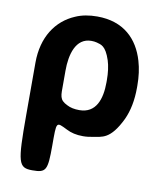

<svg xmlns="http://www.w3.org/2000/svg" viewBox="-83 -605 730 874"><g transform="rotate(10 282.0 -167.5)"><path d="M326 10C342 10 358 8 372 5C411 -3 451 3 501 -101C520 -142 530 -192 530 -250V-260C530 -301 525 -338 515 -372C487 -468 419 -538 296 -538C259 -538 225 -532 196 -519C111 -483 55 -401 55 -282V-39C55 181 61 203 126 203C190 203 196 191 196 77C196 -37 194 -34 249 -7C270 4 295 10 326 10ZM289 -104C266 -104 247 -108 232 -116C192 -135 196 -154 196 -209V-270C196 -344 216 -424 289 -424C298 -424 306 -423 314 -421C334 -415 356 -414 377 -350C385 -325 389 -294 389 -260V-250C389 -172 366 -104 289 -104Z"/></g></svg>

Font: Asimov Print
Style: A
Weight: 500
Designer: Google
Version: Version 2.000980: 2014